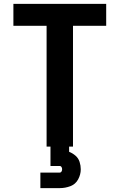

<svg xmlns="http://www.w3.org/2000/svg" viewBox="-20 -755 616 989"><path d="M220 0H356V-622H527V-735H49V-622H220ZM188 214H288Q316 214 342.5 204Q369 194 382.5 169Q396 144 396 117Q396 98 390 79Q384 60 369 47Q354 34 336 27V0H240V100H288Q294 100 297 105.5Q300 111 300 117Q300 123 297 128.5Q294 134 288 134H188Z"/></svg>

Font: Iosevka Sparkle Extrabold
Style: Regular
Weight: 800
Designer: Belleve Invis
Foundry: Belleve Invis
Version: Version 4.5.0; ttfautohint (v1.8.3)